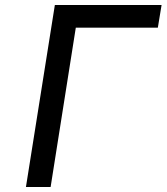

<svg xmlns="http://www.w3.org/2000/svg" viewBox="-20 -750 668 770"><path d="M84 0 200 -730H628L613 -639H284L183 0Z"/></svg>

Font: JetBrains Mono NL Medium
Style: Italic
Weight: 500
Italic angle: -9°
Monospace: yes
Designer: Philipp Nurullin, Konstantin Bulenkov
Foundry: JetBrains
Version: Version 2.305; ttfautohint (v1.8.4.7-5d5b)